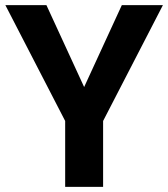

<svg xmlns="http://www.w3.org/2000/svg" viewBox="-20 -731 659 751"><path d="M161.6 -710.9 309.1 -390.6 456.5 -710.9H617.2L383.3 -257.8V0H234.9V-257.8L1 -710.9Z"/></svg>

Font: RobotoDEMO
Style: Regular
Weight: 400
Designer: Christian Robertson
Foundry: Google
Version: Version 2.136